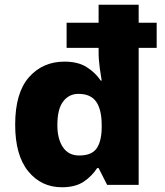

<svg xmlns="http://www.w3.org/2000/svg" viewBox="-20 -873 695 810"><path d="M241 -83Q154 -83 99 -150.5Q44 -218 44 -347Q44 -481 102 -547Q160 -613 252 -613Q309 -613 345.5 -590Q382 -567 405 -533H409Q406 -550 401 -585Q396 -620 396 -655V-671H261V-777H396V-853H565V-777H641V-671H565V-93H432L396 -164H390Q368 -130 333 -106.5Q298 -83 241 -83ZM314 -217Q366 -217 387 -246Q408 -275 409 -333V-346Q409 -410 386 -443.5Q363 -477 311 -477Q271 -477 246.5 -445Q222 -413 222 -345Q222 -287 245.5 -252Q269 -217 314 -217Z"/></svg>

Font: Noto Sans Kannada UI ExtraBold
Style: Regular
Weight: 800
Designer: Jelle Bosma - Monotype Design Team
Foundry: Monotype Imaging Inc.
Version: Version 2.005; ttfautohint (v1.8.4.7-5d5b)